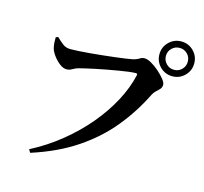

<svg xmlns="http://www.w3.org/2000/svg" viewBox="-124 -986 1248 1177"><g transform="rotate(15 500.0 -397.0)"><path d="M774.8 -736.6Q774.8 -782.5 807.1 -814.7Q839.5 -846.9 885.4 -846.9Q931.3 -846.9 963.5 -814.7Q995.7 -782.5 995.7 -736.6Q995.7 -690.7 963.5 -658.4Q931.3 -626.1 885.4 -626.1Q839.5 -626.1 807.1 -658.4Q774.8 -690.7 774.8 -736.6ZM815.8 -736.6Q815.8 -707.8 836.2 -687.4Q856.6 -667 885.4 -667Q914.6 -667 934.7 -687.4Q954.7 -707.8 954.7 -736.6Q954.7 -765.9 934.7 -785.9Q914.6 -806 885.4 -806Q856.6 -806 836.2 -785.9Q815.8 -765.9 815.8 -736.6ZM238 -625.2Q258 -625.2 290.3 -626.9Q322.5 -628.7 361.6 -632.1Q400.7 -635.5 441 -639.9Q481.4 -644.3 518.2 -648.6Q554.9 -652.9 582.8 -657Q610.7 -661.1 623.9 -663.9Q644.8 -668.8 655 -674.4Q665.1 -680 673.2 -684.4Q681.2 -688.7 694.5 -688.7Q712.3 -688.7 737.6 -674.4Q762.9 -660.1 787.5 -638.5Q812.1 -616.9 828.9 -595.8Q845.7 -574.7 845.7 -561.3Q845.7 -544.6 835.8 -533.4Q825.8 -522.3 813.6 -511.5Q801.3 -500.8 792.8 -484.5Q732.9 -362.9 648.6 -260.4Q564.3 -157.8 446.2 -78.7Q328.1 0.5 165.7 52.7L154 33.1Q256.7 -20.2 343.6 -90.9Q430.6 -161.6 498.3 -242.6Q566 -323.5 610.9 -408.4Q655.8 -493.3 674.3 -575.3Q676.1 -582 673.4 -584.5Q670.7 -587 665.4 -587Q648.6 -587 620.8 -583.6Q593.1 -580.3 558.8 -574.3Q524.5 -568.4 488.6 -561.8Q452.7 -555.2 419.7 -548.2Q386.7 -541.2 360.4 -535.1Q334.1 -529.1 320.1 -525.3Q302.5 -521.3 284.4 -510.4Q266.4 -499.4 248.7 -499.4Q226.5 -499.4 203.4 -517.3Q180.4 -535.3 162.7 -559.5Q145.1 -583.7 140.1 -602.5Q135.3 -621.4 134.5 -636.9Q133.7 -652.4 133.9 -672L148.3 -677.8Q169 -657.1 189.8 -641.2Q210.5 -625.2 238 -625.2Z"/></g></svg>

Font: Noto Serif TC
Style: Regular
Weight: 200
Designer: Ryoko NISHIZUKA 西塚涼子 (kana & ideographs); Frank Grießhammer (Latin, Greek & Cyrillic); Wenlong ZHANG 张文龙 (bopomofo); San
Foundry: Adobe
Version: Version 2.001;hotconv 1.1.0;makeotfexe 2.6.0